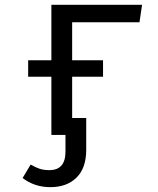

<svg xmlns="http://www.w3.org/2000/svg" viewBox="-20 -560 655 797"><path d="M559 -467.7H279.5V-309.7H407.7V-241.5H279.5V-70.3H337.9V62.1Q337.9 137.4 297.7 177.2Q257.4 216.9 188.7 216.9Q123.6 216.9 73.8 179L107.2 123.1Q128.7 135.4 145.1 140.8Q161.5 146.2 185.1 146.2Q251.8 146.2 251.8 69.2V0H193.3V-241.5H96.9V-309.7H193.3V-540H569.7Z"/></svg>

Font: Fira Code Fixed
Style: Regular
Weight: 400
Monospace: yes
Designer: Carrois Corporate, Edenspiekermann AG, Nikita Prokopov
Foundry: Carrois Corporate, Edenspiekermann AG, Nikita Prokopov
Version: Version 5.002